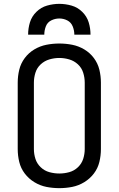

<svg xmlns="http://www.w3.org/2000/svg" viewBox="-20 -969 616 997"><path d="M126 -789H210Q210 -811 218 -832Q226 -853 246 -863Q266 -873 288 -873Q310 -873 329.5 -863Q349 -853 357.5 -832Q366 -811 366 -789H450Q450 -822 440.5 -853Q431 -884 407 -907.5Q383 -931 351.5 -940Q320 -949 288 -949Q256 -949 224.5 -940Q193 -931 169 -907.5Q145 -884 135.5 -853Q126 -822 126 -789ZM288 8Q322 8 355 1.5Q388 -5 417.5 -23Q447 -41 467.5 -68Q488 -95 496 -128Q504 -161 504 -195V-540Q504 -574 496 -607Q488 -640 467.5 -667.5Q447 -695 417.5 -712.5Q388 -730 355 -736.5Q322 -743 288 -743Q254 -743 221 -736.5Q188 -730 158.5 -712.5Q129 -695 108.5 -667.5Q88 -640 80 -607Q72 -574 72 -540V-195Q72 -161 80 -128Q88 -95 108.5 -68Q129 -41 158.5 -23Q188 -5 221 1.5Q254 8 288 8ZM288 -68Q262 -68 236.5 -75Q211 -82 191.5 -100.5Q172 -119 164 -144Q156 -169 156 -195V-540Q156 -566 164 -591.5Q172 -617 191.5 -635Q211 -653 236.5 -660.5Q262 -668 288 -668Q314 -668 339.5 -660.5Q365 -653 384.5 -635Q404 -617 412 -591.5Q420 -566 420 -540V-195Q420 -169 412 -144Q404 -119 384.5 -100.5Q365 -82 339.5 -75Q314 -68 288 -68Z"/></svg>

Font: Iosevka SS01 Extended
Style: Regular
Weight: 400
Width: 7
Monospace: yes
Designer: Belleve Invis
Foundry: Belleve Invis
Version: Version 3.4.7; ttfautohint (v1.8.3)